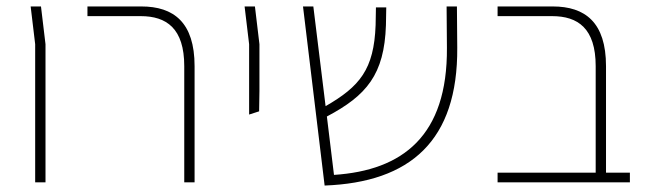

<svg xmlns="http://www.w3.org/2000/svg" viewBox="-20 -565 2017 595"><path d="M89 0H121V-428L107 -545H75L89 -428V0Z M551 0H583V-360C583 -496 518 -545 418 -545H251V-515H416C496 -515 551 -477 551 -360V0Z M752 -210 783 -220 784 -283V-428L770 -545H738L752 -428V-210Z M1397 -417 1396 -545H1364L1365 -417C1367 -144 1228 -37 1015 -23L993 -204C1116 -269 1171 -334 1176 -487L1177 -542H1145L1144 -487C1139 -350 1095 -297 989 -236L951 -545H919L986 10C1252 0 1399 -129 1397 -417Z M1858 -30V-360C1858 -496 1793 -545 1693 -545H1522V-515H1691C1771 -515 1826 -477 1826 -360V-30H1522V0H1826H1932V-30H1858Z"/></svg>

Font: Assistant ExtraLight
Style: Regular
Weight: 275
Designer: Hebrew By Ben Nathan, Latin by Paul Hunt
Version: Version 2.001;PS 002.001;hotconv 1.0.88;makeotf.lib2.5.64775